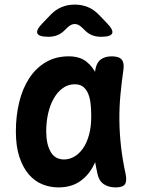

<svg xmlns="http://www.w3.org/2000/svg" viewBox="-20 -805 640 835"><path d="M233.6 10Q197.6 10 164.3 -3.4Q131.1 -16.8 105.6 -46.1Q80.2 -75.3 64.6 -121.6Q49 -167.8 49 -233.8Q49 -301.4 63.7 -361.2Q78.4 -420.9 107.2 -465Q136.1 -509.1 179.2 -534.6Q222.4 -560 279 -560Q326.3 -560 355.4 -537.3Q384.5 -514.5 400.8 -477.7Q417.1 -440.9 422.5 -394.3Q428 -347.7 428 -301Q428 -234.1 417.4 -177.2Q406.8 -120.4 383.4 -78.6Q360 -36.8 323.2 -13.4Q286.4 10 233.6 10ZM258.7 -111.5Q281.3 -111.5 302.5 -123.5Q323.8 -135.4 340.3 -158.8Q356.9 -182.1 366.8 -217.1Q376.8 -252.1 376.8 -298.9Q376.8 -326.4 374.2 -351.7Q371.7 -377.1 364 -396.2Q356.4 -415.3 342.4 -426.9Q328.4 -438.5 305.2 -438.5Q276.3 -438.5 253.5 -422.1Q230.7 -405.8 214.6 -378.1Q198.4 -350.4 189.7 -313.2Q181 -276 181 -233.9Q181 -179 200 -145.3Q219 -111.5 258.7 -111.5ZM394.4 -500.6Q399.1 -531.2 417.3 -545.6Q435.6 -560 466.4 -560Q497.4 -560 509.4 -545.6Q521.3 -531.3 516.6 -500.6Q508.7 -445.8 503.7 -392.1Q498.7 -338.5 499.2 -283.5Q499.6 -228.5 506 -170.5Q512.4 -112.5 526.3 -48Q532.7 -17.6 523.3 -3.8Q513.9 10 483.2 10Q451.8 10 431.1 -4.2Q410.5 -18.3 404.1 -48Q389.9 -112.5 383.6 -170.5Q377.4 -228.5 377.1 -283.5Q376.8 -338.5 381.8 -392.1Q386.8 -445.8 394.4 -500.6ZM191 -645Q148.9 -645 142.5 -659.8Q136.1 -674.6 165.4 -704.6L200.4 -741Q222.4 -763.7 248.3 -774.3Q274.2 -785 305 -785Q335.8 -785 361.9 -774.3Q387.9 -763.7 409.9 -741L444.6 -704.9Q474.2 -674.6 467.8 -659.8Q461.4 -645 419 -645Q397.8 -645 380.1 -652.1Q362.5 -659.1 347.7 -674.6L338.2 -683.8Q321.4 -700.6 305 -700.6Q288.6 -700.6 271.8 -683.8L262 -674.3Q247.2 -659.1 229.7 -652.1Q212.2 -645 191 -645Z"/></svg>

Font: Maple Mono
Style: Regular
Weight: 400
Monospace: yes
Designer: subframe7536
Version: Version 7.300